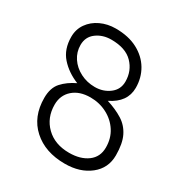

<svg xmlns="http://www.w3.org/2000/svg" viewBox="-142 -667 730 778"><g transform="rotate(30 223.0 -278.0)"><path d="M152 -297Q102 -317 69.5 -353.5Q37 -390 37 -448Q37 -483 56 -510Q75 -537 107 -552Q139 -567 177 -567Q237 -567 279.5 -544.5Q322 -522 344.5 -484Q367 -446 367 -399Q367 -332 295 -297Q339 -283 370 -263.5Q401 -244 417.5 -210.5Q434 -177 434 -122Q434 -62 388 -25.5Q342 11 271 11Q179 11 122.5 -40Q66 -91 66 -179Q66 -226 90 -252.5Q114 -279 152 -297ZM86 -438Q86 -405 104 -378Q122 -351 153 -335Q184 -319 221 -319Q260 -319 289 -341Q318 -363 318 -400Q318 -450 284.5 -484.5Q251 -519 184 -519Q144 -519 115 -497.5Q86 -476 86 -438ZM116 -176Q116 -115 156.5 -75.5Q197 -36 264 -36Q317 -36 350 -60.5Q383 -85 383 -129Q383 -172 362 -204.5Q341 -237 305.5 -255.5Q270 -274 228 -274Q177 -274 146.5 -247Q116 -220 116 -176Z"/></g></svg>

Font: Zain Light
Style: Italic
Weight: 300
Italic angle: -10°
Designer: Zain,Boutros
Foundry: Mobile Telecommunications Company (Zain), 2024
Version: Version 1.51; ttfautohint (v1.8.4)